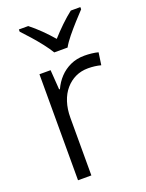

<svg xmlns="http://www.w3.org/2000/svg" viewBox="-144 -836 689 907"><g transform="rotate(-20 200.0 -382.5)"><path d="M316 -543Q334 -543 352 -541Q370 -539 385 -535L376 -473Q361 -477 345 -479Q329 -481 312 -481Q277 -481 248.5 -467.5Q220 -454 198.5 -429Q177 -404 165.5 -368.5Q154 -333 154 -290V0H87V-533H143L150 -434H154Q168 -465 191 -489.5Q214 -514 245.5 -528.5Q277 -543 316 -543ZM188 -606Q175 -628 154 -655Q133 -682 109.5 -708.5Q86 -735 68 -754V-765H115Q142 -744 169.5 -717Q197 -690 221 -662Q246 -690 274 -717Q302 -744 329 -765H377V-754Q359 -735 335 -708.5Q311 -682 289 -655Q267 -628 255 -606Z"/></g></svg>

Font: Noto Sans Oriya Light
Style: Regular
Weight: 300
Version: Version 2.003